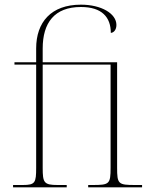

<svg xmlns="http://www.w3.org/2000/svg" viewBox="-20 -803 636 823"><path d="M36 0H266V-10H227C168 -10 163 -20 163 -84V-526H454V-84C454 -14 449 -10 377 -10H358V0H589V-10H559C487 -10 482 -14 482 -84V-536H163V-595C163 -705 213 -773 327 -773C417 -773 455 -729 455 -662C469 -663 479 -677 479 -696C479 -745 414 -783 327 -783C199 -783 135 -708 135 -595V-536H42V-526H135V-84C135 -20 131 -10 78 -10H36Z"/></svg>

Font: Noto Serif Display Thin
Style: Regular
Weight: 100
Designer: Monotype Design Team
Foundry: Monotype Imaging Inc.
Version: Version 2.009